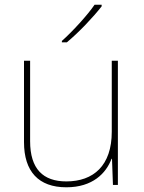

<svg xmlns="http://www.w3.org/2000/svg" viewBox="-20 -786 613 816"><path d="M412 -759V-766H382C353 -723 288 -652 243 -612V-606H264C317 -650 377 -714 412 -759ZM481 -528H455V-226C455 -82 377 -15 262 -15C163 -15 108 -68 108 -186V-528H82V-182C82 -57 144 10 262 10C374 10 431 -50 454 -111H456L460 0H481Z"/></svg>

Font: Noto Sans Telugu Thin
Style: Regular
Weight: 100
Designer: Jelle Bosma - Monotype Design Team
Foundry: Monotype Imaging Inc.
Version: Version 2.005